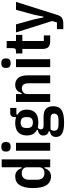

<svg xmlns="http://www.w3.org/2000/svg" viewBox="946 -1732 998 2930"><g transform="rotate(-90 1445.0 -267.0)"><path d="M357 -86H343Q332 -42 298.5 -15Q265 12 220 12Q128 12 84 -57.5Q40 -127 40 -261Q40 -395 84 -464.5Q128 -534 220 -534Q265 -534 298.5 -507Q332 -480 343 -436H357V-740H478V0H357ZM266 -88Q307 -88 332 -108.5Q357 -129 357 -166V-356Q357 -393 332 -413.5Q307 -434 266 -434Q219 -434 193 -405Q167 -376 167 -323V-199Q167 -146 193 -117Q219 -88 266 -88Z M670 -604Q632 -604 615 -620.5Q598 -637 598 -665V-685Q598 -713 615 -729.5Q632 -746 670 -746Q708 -746 725 -729.5Q742 -713 742 -685V-665Q742 -637 725 -620.5Q708 -604 670 -604ZM610 -522H731V0H610Z M1289 46Q1289 87 1276.5 118Q1264 149 1235 170Q1206 191 1158 201.5Q1110 212 1040 212Q978 212 936 203.5Q894 195 868 179Q842 163 831 140Q820 117 820 88Q820 48 842 25Q864 2 905 -4V-23Q873 -31 857.5 -53Q842 -75 842 -107Q842 -139 864 -160.5Q886 -182 928 -190V-203Q843 -245 843 -357Q843 -442 891 -488Q939 -534 1040 -534Q1085 -534 1122 -520V-539Q1122 -610 1190 -610H1263V-516H1162V-496Q1199 -478 1218 -442.5Q1237 -407 1237 -357Q1237 -272 1189.5 -226.5Q1142 -181 1040 -181Q999 -181 964 -189Q950 -183 943 -170Q936 -157 936 -141Q936 -121 949 -111Q962 -101 992 -101H1125Q1214 -101 1251.5 -63Q1289 -25 1289 46ZM1176 60Q1176 33 1158 19Q1140 5 1098 5H937Q915 24 915 61Q915 93 936.5 110Q958 127 1012 127H1071Q1128 127 1152 110.5Q1176 94 1176 60ZM1040 -264Q1123 -264 1123 -346V-369Q1123 -451 1040 -451Q957 -451 957 -369V-346Q957 -264 1040 -264Z M1354 0V-522H1475V-435H1489Q1520 -534 1614 -534Q1684 -534 1722 -486.5Q1760 -439 1760 -351V0H1639V-330Q1639 -432 1563 -432Q1526 -432 1500.5 -410.5Q1475 -389 1475 -350V0Z M1946 -604Q1908 -604 1891 -620.5Q1874 -637 1874 -665V-685Q1874 -713 1891 -729.5Q1908 -746 1946 -746Q1984 -746 2001 -729.5Q2018 -713 2018 -685V-665Q2018 -637 2001 -620.5Q1984 -604 1946 -604ZM1886 -522H2007V0H1886Z M2282 0Q2219 0 2191 -28Q2163 -56 2163 -117V-425H2094V-522H2130Q2156 -522 2165.5 -534Q2175 -546 2175 -572V-664H2284V-522H2378V-425H2284V-97H2370V0Z M2760 -522H2881L2682 109Q2665 162 2634 181Q2603 200 2547 200H2465V103H2568L2589 29L2415 -522H2538L2616 -240L2644 -103H2656L2684 -241Z"/></g></svg>

Font: IBM Plex Sans Condensed SemiBold
Style: Regular
Weight: 600
Width: 3
Designer: Mike Abbink, Paul van der Laan, Pieter van Rosmalen
Foundry: Bold Monday
Version: Version 1.3